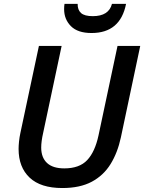

<svg xmlns="http://www.w3.org/2000/svg" viewBox="-20 -948 734 978"><path d="M297.4 9.8Q187 9.8 130.9 -43.2Q74.7 -96.2 74.7 -189.5Q74.7 -205.6 76.9 -227.3Q79.1 -249 84 -271.5L178.2 -713.9H293.9L199.7 -270.5Q189.9 -227.5 189.9 -196.3Q189.9 -145.5 219.5 -117.9Q249 -90.3 307.6 -90.3Q384.8 -90.3 424.3 -132.6Q463.9 -174.8 481.9 -258.8L578.6 -713.9H694.3L595.7 -248Q579.1 -170.4 543.2 -112.3Q507.3 -54.2 447.3 -22.2Q387.2 9.8 297.4 9.8ZM446.3 -779.8Q376 -779.8 341.3 -814.7Q306.6 -849.6 306.6 -901.4Q306.6 -917 308.6 -928.2H375.5Q375 -897.5 392.8 -881.6Q410.6 -865.7 452.6 -865.7Q534.2 -865.7 550.3 -928.2H622.1Q592.8 -779.8 446.3 -779.8Z"/></svg>

Font: Open Sans SemiBold
Style: Italic
Weight: 600
Italic angle: -12°
Designer: Monotype Design Team
Foundry: Monotype Imaging Inc.
Version: Version 3.003; ttfautohint (v1.8.4)